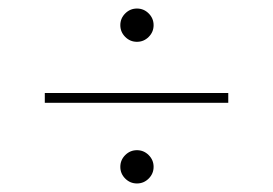

<svg xmlns="http://www.w3.org/2000/svg" viewBox="-20 -575 640 450"><path d="M301 -477Q285 -477 273.5 -488.5Q262 -500 262 -516Q262 -532 273.5 -543.5Q285 -555 301 -555Q317 -555 328.5 -543.5Q340 -532 340 -516Q340 -500 328.5 -488.5Q317 -477 301 -477ZM301 -145Q285 -145 273.5 -156.5Q262 -168 262 -184Q262 -200 273.5 -211.5Q285 -223 301 -223Q317 -223 328.5 -211.5Q340 -200 340 -184Q340 -168 328.5 -156.5Q317 -145 301 -145ZM85 -334V-357H515V-334Z"/></svg>

Font: MuseoModerno Thin Thin
Style: Regular
Weight: 250
Version: Version 1.003